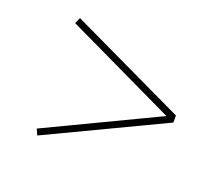

<svg xmlns="http://www.w3.org/2000/svg" viewBox="-82 -586 770 667"><g transform="rotate(20 303.5 -253.0)"><path d="M110 -36 100 -58 519 -258V-248L100 -448L110 -470L539 -266V-240Z"/></g></svg>

Font: Lexend Giga Thin
Style: Regular
Weight: 250
Version: Version 1.007